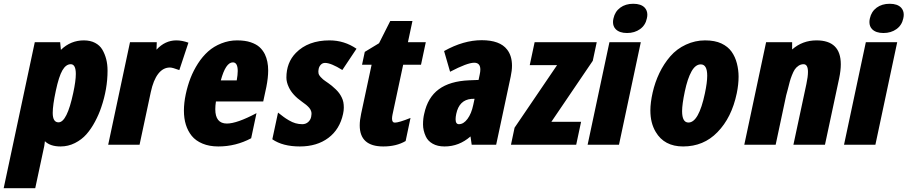

<svg xmlns="http://www.w3.org/2000/svg" viewBox="-42 -768 4817 1019"><path d="M402.8 -553.7Q437.5 -553.7 462.6 -540.5Q487.8 -527.3 501.2 -504.4Q514.6 -481.4 521.7 -453.9Q528.8 -426.3 528.8 -393.1Q528.8 -295.9 495.1 -197.8Q482.9 -161.1 462.4 -122.6Q441.9 -84 416.7 -55.4Q391.6 -26.9 355.7 -8.8Q319.8 9.3 279.3 9.3Q224.6 9.3 196.3 -18.6Q194.8 -2.9 192.9 6.8L145 231H-22.5L142.6 -543.9H277.3L281.2 -503.4Q333 -553.7 402.8 -553.7ZM237.8 -168.9Q237.8 -118.7 268.6 -118.7Q313.5 -118.7 346.7 -274.9Q360.4 -338.4 360.4 -375.5Q360.4 -427.2 333.5 -427.2Q308.1 -427.2 289.3 -395Q270.5 -362.8 254.2 -286.1Q237.8 -209.5 237.8 -168.9Z M894 -553.7Q924.3 -553.7 958 -541.5L909.7 -396Q873.5 -409.7 859.9 -409.7Q823.7 -409.7 797.9 -376.5Q772 -343.3 758.3 -279.3L698.7 0H532.2L647.9 -543.9H790L788.6 -504.4Q834 -553.7 894 -553.7Z M1116.7 9.3Q1068.8 9.3 1032.7 -5.9Q996.6 -21 975.6 -46.9Q934.1 -98.6 934.1 -180.7Q934.1 -221.7 943.8 -267.6Q953.6 -313.5 969.2 -353.8Q984.9 -394 1008.8 -431.2Q1032.7 -468.3 1062.7 -495.1Q1092.8 -522 1133.1 -537.8Q1173.3 -553.7 1216.1 -553.7Q1258.8 -553.7 1288.3 -543.7Q1317.9 -533.7 1335.2 -518.1Q1352.5 -502.4 1363.8 -480Q1381.3 -443.4 1381.3 -394Q1381.3 -356 1371.6 -306.6L1355 -229.5H1104Q1100.6 -206.5 1100.6 -188.5Q1100.6 -112.3 1162.1 -112.3Q1215.3 -112.3 1319.3 -167.5L1291 -34.2Q1209.5 9.3 1116.7 9.3ZM1219.7 -391.1Q1219.7 -437 1193.8 -437Q1155.8 -437 1129.9 -341.3H1214.4Q1219.7 -371.1 1219.7 -391.1Z M1599.6 -195.3Q1585 -211.9 1561.5 -227.5Q1509.8 -263.7 1490.7 -305.2Q1478 -332 1478 -356Q1478 -436 1528.3 -487.3Q1593.3 -553.7 1707 -553.7Q1785.2 -553.7 1850.1 -509.3L1774.9 -396.5Q1714.8 -434.1 1683.1 -434.1Q1669.9 -434.1 1660.9 -424.8Q1651.9 -415.5 1649.2 -402.3Q1646.5 -389.2 1648.4 -379.2Q1650.4 -369.1 1659.4 -359.6Q1668.5 -350.1 1672.6 -346.7Q1676.8 -343.3 1684.1 -338.1Q1691.4 -333 1692.4 -332.3Q1693.4 -331.5 1700.9 -326.4Q1708.5 -321.3 1719 -312.7Q1729.5 -304.2 1740.2 -293.7Q1751 -283.2 1758.3 -273.2Q1765.6 -263.2 1771.7 -250.7Q1777.8 -238.3 1780.3 -225.3Q1782.7 -212.4 1782.7 -196.8Q1782.7 -181.2 1778.8 -163.6Q1761.2 -81.5 1700.7 -36.1Q1640.1 9.3 1549.3 9.3Q1458.5 9.3 1403.3 -28.8L1433.6 -170.4Q1453.1 -155.3 1463.1 -147.7Q1473.1 -140.1 1491.2 -129.4Q1509.3 -118.7 1526.6 -113.8Q1543.9 -108.9 1562.3 -108.9Q1580.6 -108.9 1593.3 -120.1Q1606 -131.3 1609.4 -147.7Q1612.8 -164.1 1610.1 -175Q1607.4 -186 1599.6 -195.3Z M1992.2 9.3Q1867.2 9.3 1867.2 -102.5Q1867.2 -129.9 1874.5 -163.6L1930.2 -424.3H1879.4L1894 -492.7L1969.7 -538.6Q1977.5 -554.2 2029.3 -656.7H2147L2123 -543.9H2217.8L2192.4 -424.3H2097.7L2041 -159.2Q2038.6 -147 2038.6 -138.2Q2038.6 -117.2 2053.7 -117.2Q2074.7 -117.2 2136.7 -142.1L2110.8 -19.5Q2062 9.3 1992.2 9.3Z M2314.9 -497.1Q2418 -554.7 2514.6 -554.7Q2611.3 -554.7 2649.4 -504.9Q2675.3 -471.7 2675.3 -419.4Q2675.3 -393.1 2668.5 -361.8L2591.3 0H2461.4L2455.1 -43.9Q2394.5 9.3 2317.4 9.3Q2279.8 9.3 2254.2 -5.4Q2228.5 -20 2217.8 -43.9Q2203.1 -75.7 2203.1 -107.4Q2203.1 -139.2 2209.5 -164.6Q2228 -251 2286.9 -294.2Q2345.7 -337.4 2447.8 -341.8L2498 -343.8L2503.9 -372.1Q2507.3 -387.2 2507.3 -398.9Q2507.3 -435.1 2474.6 -435.1Q2438 -435.1 2346.7 -387.2ZM2376 -135.3Q2376 -108.9 2393.6 -108.9Q2418.5 -108.9 2439.2 -137Q2460 -165 2469.7 -211.4L2476.6 -243.7Q2470.7 -243.2 2460 -243.2Q2395 -237.8 2379.4 -163.6Q2376 -147 2376 -135.3Z M3104 -445.3 2884.3 -121.6H3042L3016.1 0H2669.9L2689 -90.3L2914.6 -422.4H2769.5L2795.4 -543.9H3125Z M3379.9 -727.1Q3393.6 -711.9 3393.6 -689.9Q3393.6 -680.7 3391.1 -670.4Q3383.8 -634.3 3355 -613.5Q3326.2 -592.8 3285.9 -592.8Q3245.6 -592.8 3225.6 -613.3Q3211.4 -627.9 3211.4 -650.9Q3211.4 -660.2 3213.9 -670.4Q3221.7 -706.5 3249.8 -727.3Q3277.8 -748 3319.1 -748Q3360.4 -748 3379.9 -727.1ZM3243.2 0H3076.7L3192.4 -543.9H3358.9Z M3877.9 -361.3Q3877.9 -319.8 3868.2 -272.9Q3841.3 -143.6 3765.6 -66.4Q3692.4 9.3 3583.5 9.3Q3483.4 9.3 3438 -67.9Q3409.7 -115.2 3409.7 -181.6Q3409.7 -223.6 3421.9 -277.3Q3434.1 -331.1 3457.5 -380.1Q3481 -429.2 3515.4 -469Q3549.8 -508.8 3598.6 -531.2Q3647.5 -553.7 3699.7 -553.7Q3752 -553.7 3786.6 -537.4Q3821.3 -521 3840.6 -493.9Q3859.9 -466.8 3868.9 -431.6Q3877.9 -396.5 3877.9 -361.3ZM3677.2 -426.3Q3648.9 -426.3 3627.9 -388.7Q3606.9 -351.1 3592.5 -282.7Q3578.1 -214.4 3578.1 -178.2Q3578.1 -117.7 3611.8 -117.7Q3666.5 -117.7 3699.2 -272.9Q3711.4 -330.6 3711.4 -366.2Q3711.4 -426.3 3677.2 -426.3Z M4162.1 -543.9V-505.4Q4216.8 -553.7 4291.5 -553.7Q4420.4 -553.7 4420.4 -426.8Q4420.4 -394 4411.6 -352.1L4336.4 0H4168.9L4237.8 -322.3Q4246.1 -361.3 4246.1 -386.2Q4246.1 -427.2 4222.7 -427.2Q4208 -427.2 4195.8 -418.9Q4183.6 -410.6 4176 -399.2Q4168.5 -387.7 4160.9 -368.4Q4153.3 -349.1 4149.4 -334L4139.6 -295.9Q4133.8 -273.4 4130.4 -261.7L4074.7 0H3908.2L4023.9 -543.9Z M4740.7 -727.1Q4754.4 -711.9 4754.4 -689.9Q4754.4 -680.7 4752 -670.4Q4744.6 -634.3 4715.8 -613.5Q4687 -592.8 4646.7 -592.8Q4606.4 -592.8 4586.4 -613.3Q4572.3 -627.9 4572.3 -650.9Q4572.3 -660.2 4574.7 -670.4Q4582.5 -706.5 4610.6 -727.3Q4638.7 -748 4679.9 -748Q4721.2 -748 4740.7 -727.1ZM4604 0H4437.5L4553.2 -543.9H4719.7Z"/></svg>

Font: Open Sans Hebrew Condensed Extra Bold
Style: Italic
Weight: 800
Width: 3
Italic angle: -12°
Foundry: Ascender Corporation, Yanek Iontef
Version: Version 2.001;PS 002.001;hotconv 1.0.70;makeotf.lib2.5.58329